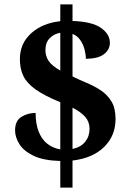

<svg xmlns="http://www.w3.org/2000/svg" viewBox="-20 -780 599 879"><path d="M256 -43Q180 -45 134.5 -66.5Q89 -88 69 -120Q49 -152 49 -183Q49 -227 78 -245Q107 -263 143 -263Q143 -213 157 -177.5Q171 -142 196.5 -122Q222 -102 256 -96V-312Q183 -342 143 -370.5Q103 -399 87 -432Q71 -465 71 -509Q71 -581 122.5 -627.5Q174 -674 256 -683V-760H312V-684Q401 -681 442 -652.5Q483 -624 483 -584Q483 -553 456 -532Q429 -511 373 -511Q373 -531 367 -554Q361 -577 347.5 -596.5Q334 -616 312 -625V-430Q342 -415 376 -401Q410 -387 440.5 -367Q471 -347 490 -316Q509 -285 509 -235Q509 -159 457 -107.5Q405 -56 312 -45V79H256ZM312 -98Q350 -106 370 -131Q390 -156 390 -190Q390 -222 370.5 -244.5Q351 -267 312 -287ZM256 -630Q227 -625 207.5 -605Q188 -585 188 -551Q188 -524 202 -502Q216 -480 256 -457Z"/></svg>

Font: Noto Serif Test
Style: Regular
Weight: 400
Version: Version 1.000